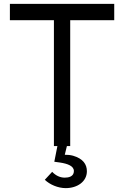

<svg xmlns="http://www.w3.org/2000/svg" viewBox="-20 -753 640 990"><path d="M569 -733H31V-649H258V0H276L260 81L289 85C329 91 361 103 361 129C361 158 333 163 314 163C289 163 267 152 249 133L211 174C237 199 279 217 319 217C379 217 428 183 428 130C428 94 408 65 357 50C342 46 329 45 314 45L325 0H342V-649H569Z"/></svg>

Font: Kreadon Medium
Style: Regular
Weight: 500
Designer: kohakuno
Foundry: StudioGnu
Version: Version 1.000;Glyphs 3.1.2 (3151)